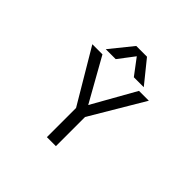

<svg xmlns="http://www.w3.org/2000/svg" viewBox="-221 -1198 1441 1441"><g transform="rotate(45 500.0 -477.0)"><path d="M706.1 -777.3H600.6L504.9 -904.3L408.2 -777.3H302.7L447.3 -956.1H561.5ZM700.2 -732.4H804.7L552.7 -307.6V2H457V-307.6L205.1 -732.4H312.5L505.9 -387.7Z"/></g></svg>

Font: Gen Shin Gothic Monospace Regular
Style: Regular
Weight: 400
Designer: [Source Han Sans]
Ryoko NISHIZUKA  (kana & ideographs); Paul D. Hunt (Latin, Greek & Cyrillic); Wenlong ZHANG  (bopomofo
Version: Version 1.002.20150607